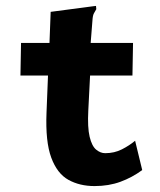

<svg xmlns="http://www.w3.org/2000/svg" viewBox="-20 -616 540 648"><path d="M299 12Q249 12 211 -9Q173 -30 153 -84Q133 -138 137 -236L142 -361H49L51 -471H147L151 -576L295 -595L304 -596L305 -585Q301 -578 297 -571Q293 -564 292 -547L286 -471H429L427 -361H284L278 -243Q275 -186 282.5 -154.5Q290 -123 304.5 -111Q319 -99 335 -99Q366 -99 391.5 -112Q417 -125 436 -141L460 -42Q426 -17 386.5 -2.5Q347 12 299 12Z"/></svg>

Font: Inconsolata Black
Style: Regular
Weight: 900
Monospace: yes
Designer: Raph Levien, Cyreal, Brenton Simpson
Foundry: Raph Levien, Cyreal, Google
Version: Version 3.001; ttfautohint (v1.8.2.53-6de2)